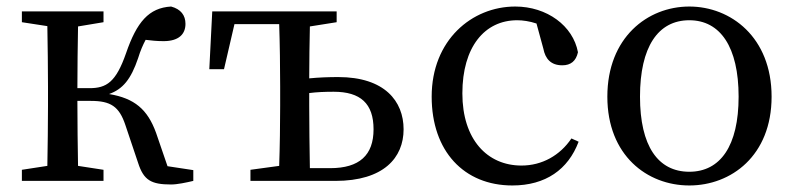

<svg xmlns="http://www.w3.org/2000/svg" viewBox="-20 -554 2432 588"><path d="M493 -45 458 -147C432 -219 392 -253 314 -266C356 -281 381 -311 403 -376C410 -399 418 -417 426 -432C444 -430 458 -428 481 -428C527 -428 548 -449 548 -481C548 -507 534 -526 504 -534C436 -530 399 -487 366 -391C335 -302 306 -284 254 -284H217C217 -344 218 -419 219 -473L297 -486V-519H47V-486L125 -474C126 -418 127 -342 127 -289V-230C127 -177 126 -101 125 -46L47 -34V0H297V-34L219 -46C218 -101 217 -179 217 -245H258C319 -245 345 -228 364 -171L403 -55C420 -2 443 11 504 11C523 11 551 5 572 0V-33Z M929 -39C928 -95 927 -175 927 -230V-269C950 -272 975 -273 1002 -273C1084 -273 1124 -237 1124 -158C1124 -79 1081 -39 991 -39ZM1011 -486V-519H630L621 -342H666L698 -480H835C837 -424 838 -344 838 -289V-230C838 -177 837 -101 835 -46L747 -34V0H1007C1155 0 1216 -71 1216 -158C1216 -244 1158 -318 1016 -318C988 -318 957 -317 927 -314C927 -364 928 -426 929 -473Z M1730 -130C1695 -78 1640 -47 1577 -47C1472 -47 1396 -127 1396 -268C1396 -410 1464 -492 1564 -492C1581 -492 1602 -489 1623 -482L1644 -405C1650 -374 1667 -354 1702 -354C1728 -354 1744 -367 1750 -394C1735 -475 1655 -534 1558 -534C1425 -534 1302 -431 1302 -258C1302 -91 1401 14 1549 14C1651 14 1720 -35 1752 -120Z M2091 14C2219 14 2343 -77 2343 -258C2343 -440 2218 -534 2091 -534C1963 -534 1840 -439 1840 -258C1840 -78 1962 14 2091 14ZM2091 -28C1995 -28 1940 -107 1940 -258C1940 -410 1995 -492 2091 -492C2186 -492 2242 -410 2242 -258C2242 -107 2186 -28 2091 -28Z"/></svg>

Font: Source Han Serif JP Medium
Style: Regular
Weight: 500
Designer: Ryoko NISHIZUKA 西塚涼子 (kana & ideographs); Frank Grießhammer (Latin, Greek & Cyrillic); Wenlong ZHANG 张文龙 (bopomofo); San
Foundry: Adobe Systems Incorporated
Version: Version 1.001;PS 1.001;hotconv 16.6.54;makeotf.lib2.5.65590